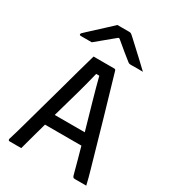

<svg xmlns="http://www.w3.org/2000/svg" viewBox="-224 -1060 1047 1174"><g transform="rotate(30 300.0 -473.0)"><path d="M118 0H37Q24 0 27 -14Q43 -65 62 -134Q81 -203 102.5 -280Q124 -357 145.5 -434.5Q167 -512 186 -582Q205 -652 221 -706H367Q377 -706 379 -695Q460 -420 551 -99Q558 -75 564.5 -50.5Q571 -26 577 0H497Q488 0 484 -4Q480 -8 476 -25Q465 -67 453 -110.5Q441 -154 429 -197H172Q159 -151 145.5 -101.5Q132 -52 118 0ZM288 -622Q272 -555 248 -468.5Q224 -382 194 -278H406Q378 -376 352.5 -465.5Q327 -555 310 -622ZM251 -946H335Q343 -946 348.5 -942.5Q354 -939 369 -925Q380 -915 407.5 -889.5Q435 -864 468.5 -833Q502 -802 529 -776Q510 -777 488 -776.5Q466 -776 448 -776Q437 -776 432 -777.5Q427 -779 419 -786Q404 -797 374.5 -821.5Q345 -846 303 -881H295Q254 -847 223 -821.5Q192 -796 168 -776H92Q81 -776 81 -783Q81 -787 84.5 -791.5Q88 -796 104 -810Q121 -826 149.5 -852Q178 -878 206 -904Q234 -930 251 -946Z"/></g></svg>

Font: Recursive Mn Lnr St
Style: Regular
Weight: 400
Monospace: yes
Version: Version 1.079;hotconv 1.0.112;makeotfexe 2.5.65598; ttfautoh